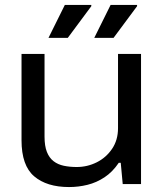

<svg xmlns="http://www.w3.org/2000/svg" viewBox="-20 -744 663 776"><path d="M259 12Q169 12 118 -31.5Q67 -75 67 -177V-526H160V-192Q160 -154 169.5 -130Q179 -106 196.5 -92.5Q214 -79 238 -74Q262 -69 290 -69Q333 -69 371 -88Q409 -107 433 -142.5Q457 -178 457 -226V-526H550V0H476L468 -86H460Q435 -49 402.5 -27.5Q370 -6 333.5 3Q297 12 259 12ZM176 -591 242 -724H349V-719L254 -591ZM361 -591 427 -724H534V-719L439 -591Z"/></svg>

Font: Archivo SemiExpanded
Style: Regular
Weight: 400
Width: 6
Designer: Hector Gatti
Foundry: Omnibus-Type
Version: Version 2.001